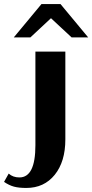

<svg xmlns="http://www.w3.org/2000/svg" viewBox="-76 -745 456 949"><path d="M-56 154 -33 113Q-12 132 20 132Q99 132 99 -27V-490H247V-56Q247 54 194.5 119Q142 184 54 184Q17 184 -7 177.5Q-31 171 -56 154ZM129 -725H223L360 -560H278L176 -655L74 -560H-8Z"/></svg>

Font: Fahkwang
Style: Bold
Weight: 700
Designer: Suppakit Chalermlarp | Katatrad Co.,Ltd.
Foundry: Cadson Demak Co.,Ltd.
Version: Version 1.000; ttfautohint (v1.6)